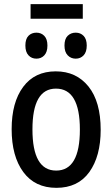

<svg xmlns="http://www.w3.org/2000/svg" viewBox="-20 -893 540 923"><path d="M251 10Q148 10 92 -66Q36 -142 36 -272Q36 -401 91.5 -475.5Q147 -550 248 -550Q347 -550 405.5 -477Q464 -404 464 -269Q464 -142 409.5 -66Q355 10 251 10ZM250 -73Q364 -73 364 -270Q364 -467 249 -467Q136 -467 136 -271Q136 -73 250 -73ZM344 -611Q321 -611 305.5 -627Q290 -643 290 -674Q290 -706 305.5 -721Q321 -736 344 -736Q367 -736 382 -720.5Q397 -705 397 -674Q397 -643 382 -627Q367 -611 344 -611ZM155 -611Q132 -611 117 -627Q102 -643 102 -674Q102 -706 117 -721Q132 -736 155 -736Q178 -736 193 -720.5Q208 -705 208 -674Q208 -643 193 -627Q178 -611 155 -611ZM127 -803V-873H378V-803Z"/></svg>

Font: Noto Sans Mono ExtraCondensed Medium
Style: Regular
Weight: 500
Width: 2
Designer: Monotype Design Team
Foundry: Monotype Imaging Inc.
Version: Version 2.014